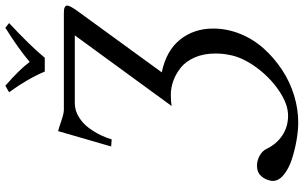

<svg xmlns="http://www.w3.org/2000/svg" viewBox="-224 -676 1111 702"><g transform="rotate(-90 331.0 -324.5)"><path d="M280.8 -646H636.2Q662.1 -646 662.1 -633.8Q662.1 -623 638.2 -590.8L418 -288.1Q497.6 -271.5 537.8 -220.9Q578.1 -170.4 578.1 -100.1Q578.1 -49.3 558.6 -1.2Q539.1 46.9 505.1 84.7Q471.2 122.6 427.7 151.4Q384.3 180.2 334.2 195.6Q284.2 210.9 234.9 210.9Q204.6 210.9 168.7 204.6Q132.8 198.2 99.4 187.3Q65.9 176.3 43.5 158Q21 139.6 21 118.2Q21 112.8 22 109.9Q25.4 89.8 39.1 75Q52.7 60.1 76.2 60.1Q95.7 60.1 113.3 69.8Q130.9 79.6 138.2 95.2Q155.8 131.8 187.5 152.8Q219.2 173.8 259.8 173.8Q302.2 173.8 351.8 139.9Q401.4 106 437.7 55.4Q474.1 4.9 481.9 -42Q486.8 -64.5 486.8 -92.8Q486.8 -135.3 472.2 -168.2Q457.5 -201.2 434.3 -219.2Q411.1 -237.3 386.2 -246.1Q361.3 -254.9 336.9 -254.9Q310.1 -254.9 294.9 -252L553.2 -606H304.2Q277.8 -605.5 254.4 -591.1Q231 -576.7 214.8 -554.7Q198.7 -532.7 188.5 -511.5Q178.2 -490.2 172.9 -471.2L147 -473.1L203.1 -667Q210.9 -665.5 239 -655.8Q267.1 -646 280.8 -646ZM471.2 -715.8H420.9Q393.6 -780.3 345.2 -846.2L369.1 -859.9Q427.7 -809.1 456.1 -771Q504.9 -812.5 581.1 -859.9L598.1 -846.2Q515.6 -769.5 471.2 -715.8Z"/></g></svg>

Font: Common Serif News
Style: Italic
Weight: 450
Italic angle: -12°
Designer: Philipp H. Poll, Khaled Hosny
Foundry: Stefan Peev, Context Ltd.
Version: Version 1.026